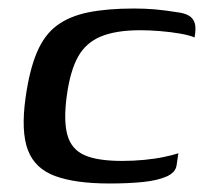

<svg xmlns="http://www.w3.org/2000/svg" viewBox="-20 -425 486 451"><path d="M237 6Q157 6 109.5 -11.5Q62 -29 45.5 -72.5Q29 -116 40 -195Q49 -260 66.5 -301.5Q84 -343 113.5 -365Q143 -387 187.5 -396Q232 -405 295 -405Q321 -405 344 -403Q367 -401 398 -396Q414 -394 424 -388Q434 -382 437.5 -370.5Q441 -359 437 -337Q426 -342 403.5 -346Q381 -350 355.5 -352Q330 -354 310 -354Q253 -354 217.5 -339.5Q182 -325 163.5 -292Q145 -259 137 -201Q129 -143 138 -109Q147 -75 177.5 -61Q208 -47 267 -47Q293 -47 319 -49.5Q345 -52 366 -56.5Q387 -61 399 -65L395 -38Q393 -20 371.5 -10.5Q350 -1 316 2.5Q282 6 237 6Z"/></svg>

Font: Genos Thin Medium
Style: Italic
Weight: 500
Italic angle: -8°
Version: Version 1.010